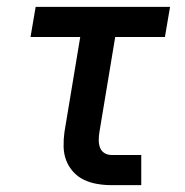

<svg xmlns="http://www.w3.org/2000/svg" viewBox="-20 -540 540 560"><path d="M305 0Q284 0 263.5 -3.5Q243 -7 225 -15.5Q207 -24 193.5 -39Q180 -54 173 -72.5Q166 -91 165.5 -112Q165 -133 168 -155L214 -432H69L84 -520H476L461 -432H316L270 -155Q268 -143 268 -131.5Q268 -120 271.5 -110Q275 -100 284 -94Q293 -88 305 -88H392V0Z"/></svg>

Font: Iosevka SS18 Semibold
Style: Italic
Weight: 600
Italic angle: -9°
Monospace: yes
Designer: Belleve Invis
Foundry: Belleve Invis
Version: Version 25.1.1; ttfautohint (v1.8.4)